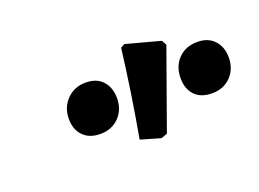

<svg xmlns="http://www.w3.org/2000/svg" viewBox="-49 -824 553 410"><g transform="rotate(-20 227.5 -619.0)"><path d="M275 -516 261 -511 216 -524Q234 -624 246 -722L255 -727L333 -706L339 -695ZM89 -617Q89 -643 106 -660.5Q123 -678 149 -678Q174 -678 187.5 -663Q201 -648 201 -624Q201 -598 184.5 -581Q168 -564 142 -564Q117 -564 103 -578.5Q89 -593 89 -617ZM343 -617Q343 -644 359.5 -661Q376 -678 403 -678Q427 -678 441 -663Q455 -648 455 -624Q455 -598 438.5 -581Q422 -564 396 -564Q370 -564 356.5 -578.5Q343 -593 343 -617Z"/></g></svg>

Font: Alegreya SC
Style: Bold Italic
Weight: 700
Italic angle: -7°
Designer: Juan Pablo del Peral
Foundry: Huerta Tipografica
Version: Version 2.007; ttfautohint (v1.6)